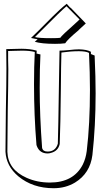

<svg xmlns="http://www.w3.org/2000/svg" viewBox="-20 -950 526 1016"><path d="M481 -656V-649Q486 -542 486 -456Q486 -283 469 -130Q457 -33 377 16Q327 46 264 46Q153 46 77 -17Q13 -71 9 -147Q9 -219 11 -363Q14 -512 14 -588Q14 -659 13 -690Q25 -690 51 -691Q80 -692 93 -692Q140 -692 174 -682Q174 -680 174 -674Q173 -669 173 -667Q176 -666 184 -664Q191 -663 194 -662Q190 -587 190 -484Q190 -339 203 -164V-166Q208 -148 232 -148Q269 -148 283 -181Q285 -186 286 -190V-188Q288 -230 293 -572Q294 -634 295 -682Q313 -682 344 -685Q377 -689 398 -689Q441 -688 461 -676V-664Q468 -662 481 -656ZM451 -669V-670Q435 -679 397 -679Q354 -679 305 -672Q303 -609 302 -479Q300 -284 296 -188Q288 -151 250 -141Q241 -138 232 -138Q190 -138 175 -177Q174 -180 173 -183Q160 -340 160 -504Q160 -600 164 -674V-675Q137 -682 97 -682Q83 -682 55 -681Q33 -680 23 -680H22L23 -679Q23 -664 23 -633Q24 -601 24 -585Q24 -511 21 -364Q19 -219 19 -147Q22 -53 121 -9Q177 16 244 16Q369 16 418 -79Q434 -111 439 -151Q456 -293 456 -476Q456 -563 451 -669ZM353 -910 434 -826Q430 -822 396 -791H397Q337 -741 325 -721Q303 -718 271 -718Q200 -718 164 -729Q166 -731 172 -736Q177 -740 179 -742L144 -749Q168 -771 258 -862Q300 -904 333 -930L352 -909ZM401 -847 332 -917Q305 -895 199 -788Q178 -766 165 -754Q184 -748 250 -748Q289 -748 299 -750Q305 -761 385 -832Q396 -842 400 -846Z"/></svg>

Font: Londrina Shadow
Style: Regular
Weight: 400
Designer: Marcelo Magalhaes
Foundry: Marcelo Magalhães
Version: Version 1.001 2011